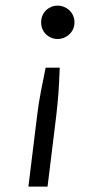

<svg xmlns="http://www.w3.org/2000/svg" viewBox="-20 -505 366 686"><path d="M81.5 161.6 112.8 -93.3Q115.2 -114.3 118.4 -134.3Q121.6 -154.3 125.5 -174.8Q129.4 -195.3 133.8 -217Q138.2 -238.8 143.1 -263.2H193.4Q192.4 -238.8 191.4 -217Q190.4 -195.3 189 -174.8Q187.5 -154.3 185.5 -134.3Q183.6 -114.3 181.2 -93.3L149.9 161.6ZM127 -425.3Q127 -437.5 131.3 -448.5Q135.7 -459.5 143.8 -467.5Q151.9 -475.6 162.6 -480.2Q173.3 -484.9 186 -484.9Q198.2 -484.9 209.2 -480.2Q220.2 -475.6 228.5 -467.5Q236.8 -459.5 241.5 -448.5Q246.1 -437.5 246.1 -425.3Q246.1 -412.6 241.5 -401.9Q236.8 -391.1 228.5 -383.1Q220.2 -375 209.2 -370.4Q198.2 -365.7 186 -365.7Q173.3 -365.7 162.6 -370.4Q151.9 -375 143.8 -383.1Q135.7 -391.1 131.3 -401.9Q127 -412.6 127 -425.3Z"/></svg>

Font: Carlito
Style: Italic
Weight: 400
Italic angle: -7°
Designer: Lukasz Dziedzic
Foundry: tyPoland Lukasz Dziedzic
Version: Version 1.104